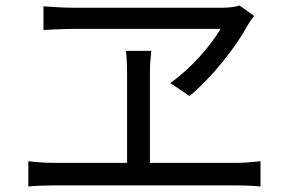

<svg xmlns="http://www.w3.org/2000/svg" viewBox="-20 -712 1040 698"><path d="M782 -607C744 -543 675 -464 599 -410L669 -363C751 -431 837 -540 881 -621C887 -633 895 -642 904 -654L851 -692C836 -687 813 -684 791 -684H240C206 -684 169 -687 138 -689V-603C138 -603 208 -607 245 -607ZM525 -120V-448C525 -474 527 -499 530 -527H438C441 -500 442 -471 442 -448V-120H173C144 -120 113 -122 83 -126V-34C114 -37 145 -38 173 -38H842C862 -38 899 -37 927 -34V-126C900 -123 873 -120 842 -120Z"/></svg>

Font: Noto Sans JP Regular
Style: Regular
Weight: 400
Designer: Ryoko NISHIZUKA (kana & ideographs); Paul D. Hunt (Latin, Greek & Cyrillic); Wenlong ZHANG (bopomofo); Sandoll Communica
Foundry: Adobe Systems Incorporated
Version: Version 1.004;PS 1.004;hotconv 1.0.82;makeotf.lib2.5.63406